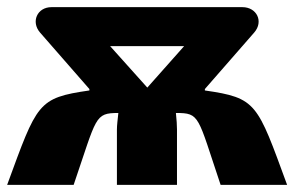

<svg xmlns="http://www.w3.org/2000/svg" viewBox="-27 -517 823 537"><path d="M-7 0H179C244 -190 237 -201 304 -201C302 -182 300 -166 300 -155V0H468V-155C468 -166 467 -182 465 -201C533 -201 525 -193 590 0H776C692 -229 691 -243 546 -264V-268L684 -426C711 -457 691 -497 651 -497H117C77 -497 59 -456 85 -426L223 -268V-264C78 -243 77 -229 -7 0ZM385 -272 281 -388H488Z"/></svg>

Font: Exo 2 Extra Bold
Style: Regular
Weight: 800
Designer: Natanael Gama
Version: Version 1.001;PS 001.001;hotconv 1.0.88;makeotf.lib2.5.64775